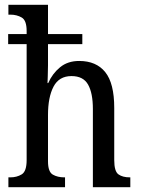

<svg xmlns="http://www.w3.org/2000/svg" viewBox="-20 -780 587 800"><path d="M15 0V-41H23Q50 -41 70.5 -53.5Q91 -66 91 -113V-596H14V-638H91V-651Q91 -695 70.5 -707Q50 -719 23 -719H15V-760H180V-638H323V-596H180V-508Q180 -485 179 -462Q178 -439 178 -434H181Q198 -473 230 -499.5Q262 -526 310 -526Q381 -526 418.5 -479.5Q456 -433 456 -330V-113Q456 -66 473.5 -53.5Q491 -41 521 -41H523V0H367V-326Q367 -392 347 -427.5Q327 -463 278 -463Q226 -463 203 -419Q180 -375 180 -301V-108Q180 -64 200 -52.5Q220 -41 248 -41H251V0Z"/></svg>

Font: Noto Serif Tamil Condensed
Style: Regular
Weight: 400
Width: 3
Designer: Indian Type Foundry, Tom Grace, and the Monotype Design Team
Foundry: Monotype Imaging Inc.
Version: Version 2.004; ttfautohint (v1.8.4.7-5d5b)